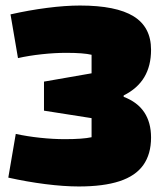

<svg xmlns="http://www.w3.org/2000/svg" viewBox="-20 -660 596 694"><path d="M265 14Q211 14 144 5.5Q77 -3 10 -18L37 -176Q78 -167 125 -162Q172 -157 214 -157Q279 -157 311 -164V-233L139 -260V-365L311 -395V-462Q282 -469 219 -469Q178 -469 131.5 -464Q85 -459 45 -450L18 -608Q84 -623 150 -631.5Q216 -640 269 -640Q400 -640 463 -601Q526 -562 526 -480Q526 -422 501.5 -381Q477 -340 427 -315V-310Q477 -291 501.5 -254Q526 -217 526 -163Q526 -103 498 -63.5Q470 -24 412 -5Q354 14 265 14Z"/></svg>

Font: Changa ExtraBold
Style: Regular
Weight: 800
Designer: Eduardo Rodriguez Tunni
Foundry: Eduardo Rodriguez Tunni
Version: Version 3.002; ttfautohint (v1.8.2)